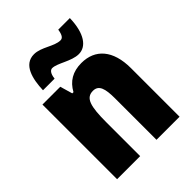

<svg xmlns="http://www.w3.org/2000/svg" viewBox="-218 -889 1006 1006"><g transform="rotate(-45 285.5 -386.0)"><path d="M110 -604H196C200 -642 215 -652 226 -652C264 -652 323 -605 377 -605C432 -605 474 -660 477 -772H391C386 -738 376 -724 360 -724C314 -724 264 -771 210 -771C132 -771 113 -684 110 -604ZM353 -563C289 -563 244 -536 216 -484H207L187 -553H55V0H226V-250C226 -370 240 -417 293 -417C336 -417 347 -379 347 -306V0H518V-360C518 -493 455 -563 353 -563Z"/></g></svg>

Font: Noto Sans Armenian Condensed Black
Style: Regular
Weight: 900
Width: 3
Designer: Monotype Design Team
Foundry: Monotype Imaging Inc.
Version: Version 2.008